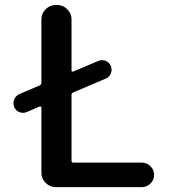

<svg xmlns="http://www.w3.org/2000/svg" viewBox="-20 -774 693 772"><path d="M274.4 -402.3Q267.6 -399.4 267.6 -392.6V-127Q267.6 -120.1 275.4 -120.1H550.8Q570.3 -120.1 585 -105.5Q599.6 -90.8 599.6 -70.8Q599.6 -50.8 585 -36.1Q570.3 -21.5 550.8 -21.5H204.1Q180.7 -21.5 163.6 -38.6Q146.5 -55.7 146.5 -79.1V-341.8Q146.5 -343.8 144.5 -345.2Q142.6 -346.7 139.6 -345.7L86.9 -323.2Q72.3 -317.4 57.6 -323.2Q43 -329.1 37.1 -343.8Q34.2 -351.6 34.2 -358.9Q34.2 -366.2 37.1 -374Q43 -388.7 57.6 -395.5L139.6 -430.7Q146.5 -433.6 146.5 -441.4V-696.3Q146.5 -719.7 163.6 -736.8Q180.7 -753.9 204.1 -753.9H210Q233.4 -753.9 250.5 -736.8Q267.6 -719.7 267.6 -696.3V-490.2Q267.6 -488.3 269.5 -486.8Q271.5 -485.4 274.4 -486.3L376 -529.3Q390.6 -535.2 405.3 -529.3Q419.9 -523.4 425.8 -508.3Q431.6 -493.2 425.8 -478.5Q419.9 -463.9 405.3 -458Z"/></svg>

Font: Gen Jyuu Gothic P Medium
Style: Regular
Weight: 500
Designer: [Source Han Sans]
Ryoko NISHIZUKA  (kana & ideographs); Paul D. Hunt (Latin, Greek & Cyrillic); Wenlong ZHANG  (bopomofo
Version: Version 1.002.20150607